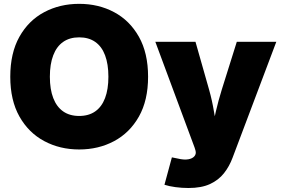

<svg xmlns="http://www.w3.org/2000/svg" viewBox="-20 -757 1443 985"><path d="M386.2 9.8Q287.1 9.8 206.8 -33.2Q126.5 -76.2 79.6 -159.4Q32.7 -242.7 32.7 -363.3Q32.7 -484.9 79.6 -568.4Q126.5 -651.9 206.8 -694.6Q287.1 -737.3 386.2 -737.3Q485.4 -737.3 565.4 -694.6Q645.5 -651.9 692.6 -568.4Q739.7 -484.9 739.7 -363.3Q739.7 -242.2 692.6 -158.9Q645.5 -75.7 565.4 -33Q485.4 9.8 386.2 9.8ZM386.2 -162.1Q435.1 -162.1 468.5 -185.5Q502 -209 519 -253.9Q536.1 -298.8 536.1 -363.3Q536.1 -428.2 519 -473.4Q502 -518.6 468.5 -542Q435.1 -565.4 386.2 -565.4Q337.4 -565.4 304 -542Q270.5 -518.6 253.2 -473.4Q235.8 -428.2 235.8 -363.3Q235.8 -298.8 253.2 -253.9Q270.5 -209 304 -185.5Q337.4 -162.1 386.2 -162.1ZM823.7 190.9 861.8 50.3 893.1 56.6Q923.8 64 945.6 60.3Q967.3 56.6 977.5 44.4Q987.8 32.2 982.9 15.1L978.5 0.5L776.9 -542.5H982.9L1052.7 -296.9Q1068.4 -241.2 1077.6 -184.8Q1086.9 -128.4 1099.6 -61.5H1061.5Q1074.2 -128.4 1087.4 -185.3Q1100.6 -242.2 1117.7 -296.9L1194.8 -542.5H1397.5L1173.3 51.8Q1156.7 96.7 1128.9 131.8Q1101.1 167 1057.1 187.3Q1013.2 207.5 946.8 207.5Q913.1 207.5 880.4 203.1Q847.7 198.7 823.7 190.9Z"/></svg>

Font: Inter 16pt Black
Style: Regular
Weight: 900
Version: Version 4.001;git-66647c0bb